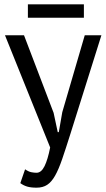

<svg xmlns="http://www.w3.org/2000/svg" viewBox="-20 -863 489 888"><path d="M228 -341 247 -252H252L268 -344L372 -700H449L306 -245Q284 -175 267.5 -127Q251 -79 234.5 -50Q218 -21 198 -8Q178 5 149 5Q123 5 106 0Q89 -5 74 -16L96 -80Q112 -69 125 -66.5Q138 -64 149 -64Q171 -64 186 -94.5Q201 -125 212 -181L3 -700H91ZM109 -843H368V-781H109Z"/></svg>

Font: PT Sans Narrow
Style: Regular
Weight: 400
Width: 3
Designer: A.Korolkova, O.Umpeleva, V.Yefimov
Foundry: ParaType Ltd
Version: Version 2.003W OFL